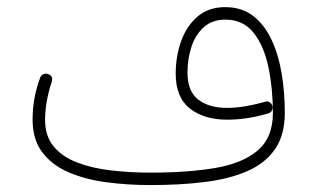

<svg xmlns="http://www.w3.org/2000/svg" viewBox="-20 -517 908 549"><path d="M73.2 -174.8Q73.2 -237.8 95.2 -295.9Q98.1 -302.7 105.2 -305.2Q112.3 -307.6 119.1 -304.7Q133.3 -298.8 127.4 -281.2Q119.1 -256.8 114 -228.8Q108.9 -200.7 108.9 -174.3Q108.9 -127.9 133.3 -98.4Q157.7 -68.8 200.2 -52.5Q242.7 -36.1 296.9 -29.8Q351.1 -23.4 411.1 -23.4Q516.6 -23.4 595 -36.6Q673.3 -49.8 716.8 -86.7Q760.3 -123.5 760.3 -193.8Q760.3 -263.7 747.6 -324.7Q734.9 -385.7 705.1 -423.3Q675.3 -460.9 624.5 -460.9Q586.9 -460.9 562.7 -439.2Q538.6 -417.5 527.3 -382.8Q516.1 -348.1 516.1 -309.6Q516.1 -255.9 546.9 -232.2Q577.6 -208.5 628.9 -208.5Q654.8 -208.5 684.1 -213.6Q713.4 -218.8 738.3 -226.1Q745.1 -228.5 751 -224.6Q756.8 -220.7 758.8 -214.8Q760.7 -208 757.6 -201.4Q754.4 -194.8 747.6 -192.9Q687 -174.8 628.9 -174.8Q564 -174.8 523.2 -206.5Q482.4 -238.3 482.4 -306.6Q482.4 -355.5 497.8 -398.9Q513.2 -442.4 544.7 -469.5Q576.2 -496.6 624 -496.6Q671.4 -496.6 703.9 -471.4Q736.3 -446.3 756.3 -403.6Q776.4 -360.8 785.4 -306.6Q794.4 -252.4 794.4 -194.3Q794.4 -131.3 766.6 -90.8Q738.8 -50.3 687.5 -27.8Q636.2 -5.4 565.9 3.4Q495.6 12.2 411.1 12.2Q343.3 12.2 282.5 3.9Q221.7 -4.4 174.6 -25.1Q127.4 -45.9 100.3 -82.3Q73.2 -118.7 73.2 -174.8Z"/></svg>

Font: Mikhak-FD ExtraLight
Style: Regular
Weight: 200
Designer: Amin Abedi
Version: Version 3.2